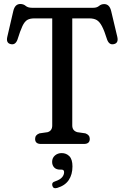

<svg xmlns="http://www.w3.org/2000/svg" viewBox="-20 -740 640 987"><path d="M144.5 -700H459.5Q478 -700 489.2 -709.5Q500.5 -719 515.5 -719Q543 -719 551.5 -683L583 -550.5Q590.5 -518 564.5 -513Q541.5 -508 531 -535.5Q516.5 -582 504 -605.5Q491.5 -629 476.8 -637.2Q462 -645.5 439 -645.5H351.5V-95Q351.5 -68 377.5 -60.5L419 -54.5Q441.5 -46.5 441.5 -26Q441.5 0 411.5 0H190.5Q160.5 0 160.5 -26Q160.5 -46.5 183 -54.5L224.5 -60.5Q248.5 -67.5 248.5 -95V-645.5H156.5Q134 -645.5 120.2 -637.5Q106.5 -629.5 95.2 -605.8Q84 -582 69.5 -535.5Q59 -508 36 -513Q10 -518 17.5 -550.5L48.5 -684Q57 -719.5 84.5 -719.5Q100.5 -719.5 112 -709.8Q123.5 -700 144.5 -700ZM289 132Q269 132 258.5 120.8Q248 109.5 248 92Q248 72 262.2 59.5Q276.5 47 297 47Q321 47 336.8 63.2Q352.5 79.5 352.5 115.5Q352.5 157 333.5 185.5Q314.5 214 274 226Q253.5 232 249 214.5Q244.5 197.5 264 192Q289 183.5 299.2 171.2Q309.5 159 309.5 145Q309.5 132 296.5 132Z"/></svg>

Font: Fraunces 144pt S100
Style: Regular
Weight: 400
Version: Version 1.000; ttfautohint (v1.8.3)